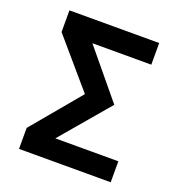

<svg xmlns="http://www.w3.org/2000/svg" viewBox="-126 -798 839 903"><g transform="rotate(20 293.0 -346.5)"><path d="M68.4 0V-105L271.5 -348.1L68.4 -585V-693.4H517.6V-585H222.7L418.5 -348.1L211.9 -105H527.3V0Z"/></g></svg>

Font: Caskaydia Cove SemiBold
Style: Regular
Weight: 600
Monospace: yes
Designer: Aaron Bell
Foundry: Saja Typeworks
Version: Version 4.300; ttfautohint (v1.8.3)